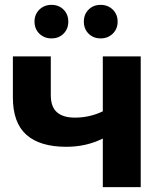

<svg xmlns="http://www.w3.org/2000/svg" viewBox="-20 -770 674 790"><path d="M559 -538V0H403V-200Q335 -166 253 -166Q144 -166 88.5 -215.5Q33 -265 33 -369V-538H189V-379Q189 -330 214.5 -308Q240 -286 288 -286Q349 -286 403 -312V-538ZM122 -681Q122 -711 142 -730.5Q162 -750 192 -750Q222 -750 241.5 -730.5Q261 -711 261 -681Q261 -651 241.5 -631.5Q222 -612 192 -612Q162 -612 142 -631.5Q122 -651 122 -681ZM325 -681Q325 -711 344.5 -730.5Q364 -750 394 -750Q424 -750 444 -730.5Q464 -711 464 -681Q464 -651 444 -631.5Q424 -612 394 -612Q364 -612 344.5 -631.5Q325 -651 325 -681Z"/></svg>

Font: Montserrat Alternates
Style: Bold
Weight: 700
Designer: Julieta Ulanovsky
Foundry: Julieta Ulanovsky
Version: Version 7.200